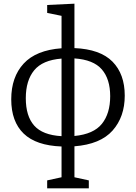

<svg xmlns="http://www.w3.org/2000/svg" viewBox="-20 -792 739 1042"><path d="M462 187V230H236V187L314 170V3Q176 -2 108.5 -67Q41 -132 41 -253Q41 -374 108.5 -447Q176 -520 314 -530V-706L236 -722V-765L384 -772V-531Q524 -525 590.5 -457.5Q657 -390 657 -273Q657 -158 591 -83.5Q525 -9 384 2V170ZM578 -270Q578 -363 532.5 -415.5Q487 -468 384 -475V-54Q488 -64 533 -120Q578 -176 578 -270ZM120 -259Q120 -162 165.5 -110.5Q211 -59 314 -53V-474Q211 -466 165.5 -410.5Q120 -355 120 -259Z"/></svg>

Font: Bitter
Style: Regular
Weight: 400
Designer: Sol Matas, and Bitter project Authors
Foundry: Sol Matas
Version: Version 2.001